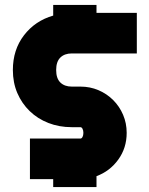

<svg xmlns="http://www.w3.org/2000/svg" viewBox="-20 -738 604 776"><path d="M32 -455Q32 -537 77 -595.5Q122 -654 195 -675V-718H370V-686H533V-522H270Q241 -522 224 -505.5Q207 -489 207 -455Q207 -421 224 -404.5Q241 -388 270 -388H305Q344 -388 378 -373.5Q412 -359 437.5 -333.5Q463 -308 477.5 -274Q492 -240 492 -201Q492 -140 458 -93Q424 -46 370 -26V18H195V-14H101V-178H305Q310 -178 313.5 -184.5Q317 -191 317 -201Q317 -211 313.5 -217.5Q310 -224 305 -224H270Q219 -224 175.5 -241Q132 -258 100 -289Q68 -320 50 -362Q32 -404 32 -455Z"/></svg>

Font: Aoudax Cyrillic
Style: Regular
Weight: 400
Designer: William Zhang
Foundry: William Zhang
Version: Version 1.00 June 4, 2021, initial release